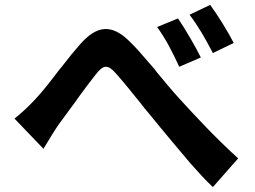

<svg xmlns="http://www.w3.org/2000/svg" viewBox="-20 -763 1040 782"><path d="M932 -588C909 -633 866 -703 836 -743L752 -703C789 -654 814 -610 847 -547L932 -588ZM798 -529C775 -575 734 -646 705 -688L620 -653C657 -601 681 -554 710 -491L798 -529ZM950 -118C855 -204 774 -292 710 -362C683 -391 653 -428 622 -465L615 -474L609 -482C604 -487 600 -493 595 -498L588 -506C561 -538 534 -569 507 -595C434 -667 373 -660 304 -580C282 -555 259 -527 237 -498L230 -489L223 -481C186 -432 149 -385 122 -357C92 -325 69 -304 39 -280L157 -157C174 -184 196 -223 219 -256C239 -283 265 -319 291 -354L297 -363C324 -400 351 -436 371 -461C400 -498 418 -503 452 -464C480 -433 516 -388 554 -341L560 -333C563 -330 565 -327 567 -324L574 -316C575 -315 576 -313 577 -312L584 -304C601 -283 617 -263 633 -244C669 -201 710 -151 752 -102L759 -94C788 -61 818 -28 847 -1L950 -118Z"/></svg>

Font: Glow Sans SC Normal
Style: Bold
Weight: 700
Designer: Ryoko NISHIZUKA (kana, bopomofo & ideographs); Paul D. Hunt (Latin, Greek & Cyrillic); Sandoll Communications, Soo-young
Version: Version 0.93